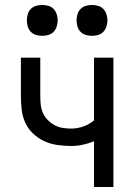

<svg xmlns="http://www.w3.org/2000/svg" viewBox="-20 -752 540 772"><path d="M358 0V-184Q336 -175 312.5 -170Q289 -165 266 -165Q238 -165 210.5 -169Q183 -173 158 -184.5Q133 -196 112.5 -215.5Q92 -235 81 -260Q70 -285 67 -312.5Q64 -340 64 -368V-520H142V-368Q142 -351 143.5 -333.5Q145 -316 152 -299.5Q159 -283 171 -270.5Q183 -258 198 -249.5Q213 -241 230.5 -238Q248 -235 266 -235Q291 -235 315 -243.5Q339 -252 358 -268V-520H436V0ZM350 -608Q337 -608 325 -611.5Q313 -615 304 -624Q295 -633 291.5 -645.5Q288 -658 288 -670Q288 -682 291.5 -694.5Q295 -707 304 -716Q313 -725 325 -728.5Q337 -732 350 -732Q362 -732 374.5 -728.5Q387 -725 395.5 -716Q404 -707 408 -694.5Q412 -682 412 -670Q412 -658 408 -645.5Q404 -633 395.5 -624Q387 -615 374.5 -611.5Q362 -608 350 -608ZM150 -608Q137 -608 125 -611.5Q113 -615 104 -624Q95 -633 91.5 -645.5Q88 -658 88 -670Q88 -682 91.5 -694.5Q95 -707 104 -716Q113 -725 125 -728.5Q137 -732 150 -732Q162 -732 174.5 -728.5Q187 -725 195.5 -716Q204 -707 208 -694.5Q212 -682 212 -670Q212 -658 208 -645.5Q204 -633 195.5 -624Q187 -615 174.5 -611.5Q162 -608 150 -608Z"/></svg>

Font: Huly
Style: Regular
Weight: 400
Designer: Belleve Invis
Foundry: Belleve Invis
Version: Version 33.2.5; ttfautohint (v1.8.4)